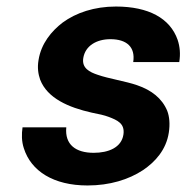

<svg xmlns="http://www.w3.org/2000/svg" viewBox="-20 -558 571 588"><path d="M49 -168C46 -147 46 -125 53 -104C75 -34 144 10 248 10C316 10 374 -8 418 -37C455 -62 489 -99 497 -152C501 -178 499 -201 492 -219C476 -257 444 -282 400 -297C366 -309 313 -317 279 -329C255 -337 230 -349 235 -380C241 -418 276 -438 318 -438C368 -438 395 -414 388 -368H529C533 -393 531 -415 524 -436C501 -502 435 -538 335 -538C269 -538 213 -519 172 -489C138 -463 106 -425 98 -374C94 -351 97 -331 103 -314C125 -257 190 -229 261 -213C282 -209 300 -205 313 -200C339 -190 363 -180 358 -146C352 -106 312 -90 267 -90C212 -90 178 -115 183 -168Z"/></svg>

Font: Asimov Pro
Style: BdObl
Weight: 700
Designer: Google
Version: Version 2.000980; 2014